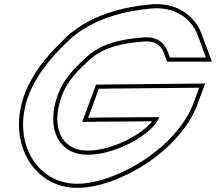

<svg xmlns="http://www.w3.org/2000/svg" viewBox="-20 -838 1044 928"><path d="M477.6 -270 406.2 -269 457.8 -409 527.2 -410 942.7 -414 942.3 -413 916.5 -343C833.9 -119 535.2 51 352.6 50C162.6 50 46.3 -139 108.3 -348C140.8 -455 213.8 -550 313.1 -643L313.5 -644C428.6 -750 584.5 -785 710.9 -797C867.7 -810 923.5 -701 933.8 -672L975.5 -560H801.5L790.8 -588C781.1 -613 755.9 -664 671.3 -657C557 -648 467.9 -626 397.3 -562C312.9 -485 274.7 -433 252 -358C205.1 -201 272.8 -89 404.2 -90C542.2 -90 720.4 -191 750.3 -272ZM477.8 -250 715.6 -251.7C662.9 -184.3 517 -110 404.1 -110C385.1 -109.9 368.2 -112.2 352.9 -116.8C274.2 -140.3 233.4 -225.7 271.2 -352.2C292.6 -423.1 327.3 -471.1 410.7 -547.2C476.4 -606.8 559.8 -628.2 672.9 -637.1C746.2 -643.1 763.6 -602.6 772.2 -580.8L787.7 -540H1004.3L952.6 -678.8C940.8 -712.1 878.2 -830.9 709.1 -816.9C580.7 -804.7 420.1 -769.4 299.9 -658.7L296.4 -655.4L296 -654.3C196.1 -560.1 122.8 -464.6 89.2 -353.8C77.2 -313.5 71.6 -274 71.5 -236C71.4 -67.2 184.9 70 352.5 70C544 71 849 -102.2 935.3 -336.1L971.5 -434.3L526.9 -430L443.8 -428.8L377.4 -248.6Z"/></svg>

Font: Nordica Plus
Style: NordicaClassicRgOblOl
Weight: 500
Version: Version 1.01